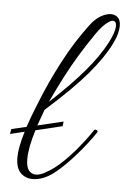

<svg xmlns="http://www.w3.org/2000/svg" viewBox="-56 -599 433 653"><g transform="rotate(5 160.0 -273.0)"><path d="M80 18Q55 18 38.5 1.5Q22 -15 22 -51Q22 -67 26 -88.5Q30 -110 39 -140L-10 -128L-7 -145L44 -157Q56 -193 74 -237Q103 -311 141.5 -384.5Q180 -458 226 -519Q243 -542 262 -553Q281 -564 297 -564Q311 -564 320.5 -555Q330 -546 330 -526Q330 -515 326 -499.5Q322 -484 312 -464Q289 -417 240.5 -359.5Q192 -302 100 -220Q89 -191 80 -165L168 -186L166 -170L75 -148Q56 -87 56 -48Q56 -21 65.5 -9.5Q75 2 89 2Q103 2 119.5 -7Q136 -16 151 -27Q183 -52 215.5 -89.5Q248 -127 274 -166Q275 -168 279 -168Q282 -168 284.5 -165Q287 -162 285 -159Q258 -119 222 -78Q186 -37 152 -10Q115 18 80 18ZM112 -248Q180 -311 226 -364.5Q272 -418 298 -468Q317 -505 317 -525Q317 -542 305 -542Q297 -542 283 -530.5Q269 -519 251 -494Q222 -452 199 -414Q176 -376 155.5 -336.5Q135 -297 112 -248Z"/></g></svg>

Font: Gwendolyn
Style: Regular
Weight: 400
Designer: Robert E. Leuschke
Foundry: Robert E. Leuschke
Version: Version 1.010; ttfautohint (v1.8.3)